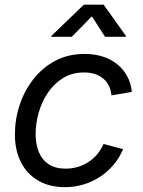

<svg xmlns="http://www.w3.org/2000/svg" viewBox="-20 -773 601 805"><path d="M252.9 11.7Q187.5 11.7 140.4 -15.6Q93.3 -43 67.9 -92.8Q42.5 -142.6 42.5 -209Q42.5 -272.9 62.5 -333.3Q82.5 -393.6 120.6 -441.9Q158.7 -490.2 212.6 -518.6Q266.6 -546.9 334.5 -546.9Q376 -546.9 410.6 -535.9Q445.3 -524.9 471.2 -503.9Q497.1 -482.9 513.2 -453.6Q529.3 -424.3 532.7 -387.7L447.3 -373Q445.3 -394.5 437 -412.1Q428.7 -429.7 414.3 -442.4Q399.9 -455.1 379.6 -462.2Q359.4 -469.2 332.5 -469.2Q283.2 -469.2 245.4 -446.3Q207.5 -423.3 181.6 -385.5Q155.8 -347.7 142.6 -301.8Q129.4 -255.9 129.4 -210.4Q129.4 -168.9 142.6 -136.2Q155.8 -103.5 183.6 -84.7Q211.4 -65.9 254.9 -65.9Q283.2 -65.9 308.1 -73.7Q333 -81.5 353.5 -95.5Q374 -109.4 389.2 -128.2Q404.3 -147 414.1 -169.4L496.1 -147.5Q480.5 -110.8 455.6 -81.5Q430.7 -52.2 398.9 -31.5Q367.2 -10.7 330.1 0.5Q293 11.7 252.9 11.7ZM280.8 -618.7H194.8L195.8 -622.6L331.5 -753.4H414.6L507.8 -622.6L506.8 -618.7H420.4L365.2 -704.6Z"/></svg>

Font: Inter 18pt
Style: Italic
Weight: 400
Italic angle: -9.3988°
Designer: Rasmus Andersson
Foundry: rsms
Version: Version 4.001;git-66647c0bb